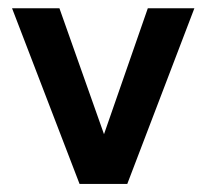

<svg xmlns="http://www.w3.org/2000/svg" viewBox="-20 -455 511 475"><path d="M176.8 0 9.8 -434.6H127L237.3 -123L345.7 -434.6H460.9L294.9 0Z"/></svg>

Font: Padauk
Style: Bold
Weight: 700
Designer: Debbi Hosken, Becca Hirsbrunner Spalinger
Foundry: SIL International
Version: Version 5.003